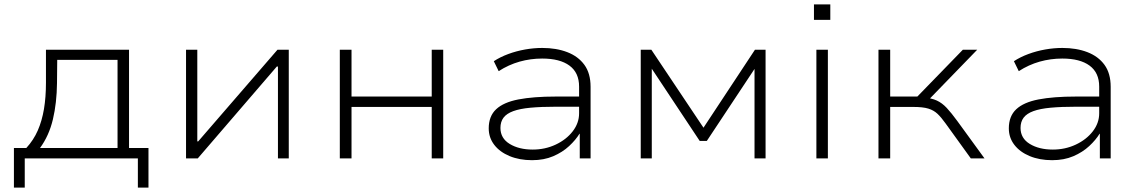

<svg xmlns="http://www.w3.org/2000/svg" viewBox="-20 -717 5159 869"><path d="M43 132V-47H99Q132 -83 151 -126.5Q170 -170 179 -223.5Q188 -277 188 -343V-492H564V-47H652V132H604V0H92V132ZM161 -47H512V-446H239L238 -341Q237 -251 219.5 -177Q202 -103 161 -47Z M822 0V-492H873V-77H877L1236 -492H1287V0H1238V-416H1233L875 0Z M1518 0V-492H1571V-280H1934V-492H1986V0H1934V-233H1571V0Z M2388 8Q2331 8 2286.5 -10.5Q2242 -29 2217 -61.5Q2192 -94 2192 -136Q2192 -191 2225.5 -222.5Q2259 -254 2326.5 -267Q2394 -280 2495 -280H2614V-234H2498Q2429 -234 2381 -229.5Q2333 -225 2303 -214Q2273 -203 2259 -184.5Q2245 -166 2245 -138Q2245 -91 2287 -65.5Q2329 -40 2391 -40Q2447 -40 2495 -62.5Q2543 -85 2572 -122.5Q2601 -160 2601 -204V-325Q2601 -388 2557.5 -420Q2514 -452 2434 -452Q2381 -452 2331.5 -438Q2282 -424 2237 -395L2215 -440Q2244 -459 2280.5 -472.5Q2317 -486 2356.5 -493Q2396 -500 2434 -500Q2498 -500 2547.5 -481Q2597 -462 2625 -423.5Q2653 -385 2653 -324V0H2604V-111L2603 -112Q2586 -84 2556 -56Q2526 -28 2484 -10Q2442 8 2388 8Z M2880 0V-492H2928L3164 -139L3397 -492H3445V0H3395V-408H3397L3179 -79H3147L2928 -409H2930V0Z M3664 -627V-697H3738V-627ZM3675 0V-492H3727V0Z M3956 0V-492H4009V-280H4132L4338 -492H4403L4177 -259L4159 -276Q4196 -273 4220 -262Q4244 -251 4265 -228.5Q4286 -206 4313 -169L4436 0H4374L4260 -158Q4240 -186 4223 -202Q4206 -218 4181.5 -225.5Q4157 -233 4114 -233H4009V0Z M4742 8Q4685 8 4640.5 -10.5Q4596 -29 4571 -61.5Q4546 -94 4546 -136Q4546 -191 4579.5 -222.5Q4613 -254 4680.5 -267Q4748 -280 4849 -280H4968V-234H4852Q4783 -234 4735 -229.5Q4687 -225 4657 -214Q4627 -203 4613 -184.5Q4599 -166 4599 -138Q4599 -91 4641 -65.5Q4683 -40 4745 -40Q4801 -40 4849 -62.5Q4897 -85 4926 -122.5Q4955 -160 4955 -204V-325Q4955 -388 4911.5 -420Q4868 -452 4788 -452Q4735 -452 4685.5 -438Q4636 -424 4591 -395L4569 -440Q4598 -459 4634.5 -472.5Q4671 -486 4710.5 -493Q4750 -500 4788 -500Q4852 -500 4901.5 -481Q4951 -462 4979 -423.5Q5007 -385 5007 -324V0H4958V-111L4957 -112Q4940 -84 4910 -56Q4880 -28 4838 -10Q4796 8 4742 8Z"/></svg>

Font: Nunito Sans 7pt SemiExpanded ExtraLight
Style: Regular
Weight: 250
Width: 6
Designer: Vernon Adams
Foundry: Vernon Adams
Version: Version 3.101;gftools[0.9.27]